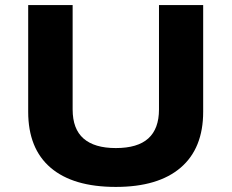

<svg xmlns="http://www.w3.org/2000/svg" viewBox="-20 -725 912 756"><path d="M436 11Q268 11 179.5 -64.5Q91 -140 91 -285V-705H266V-294Q266 -217 309 -179.5Q352 -142 436 -142Q522 -142 564 -180Q606 -218 606 -294V-705H780V-285Q780 -141 691.5 -65Q603 11 436 11Z"/></svg>

Font: Nunito Sans 7pt SemiExpanded ExtraBold
Style: Regular
Weight: 800
Width: 6
Designer: Vernon Adams
Foundry: Vernon Adams
Version: Version 3.101;gftools[0.9.27]